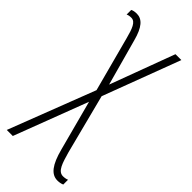

<svg xmlns="http://www.w3.org/2000/svg" viewBox="-250 -573 853 853"><g transform="rotate(45 176.0 -147.0)"><path d="M3 240H41L173 -107L236 130C256 206 282 240 321 240C332 240 343 238 352 234V204C345 207 335 209 325 209C293 209 282 168 267 116L195 -164L332 -528H295L182 -224L122 -442C105 -507 80 -534 47 -534C34 -534 24 -532 17 -528V-499C22 -502 31 -504 42 -504C68 -504 79 -471 91 -426L160 -167Z"/></g></svg>

Font: Kathrein 37 Thin Condensed
Style: Regular
Weight: 250
Width: 3
Designer: Lazydogs Typefoundry, based on Open Sans by Ascender Corporation
Foundry: Lazydogs Typefoundry
Version: Version 1.003;PS 001.003;hotconv 1.0.88;makeotf.lib2.5.64775